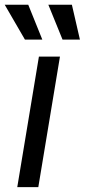

<svg xmlns="http://www.w3.org/2000/svg" viewBox="-42 -773 351 793"><path d="M29.3 0 118.7 -539.1H205.6L116.2 0ZM216.3 -609.4 157.7 -753.4H254.9L288.1 -609.4ZM61 -609.4 -22.5 -753.4H74.7L132.8 -609.4Z"/></svg>

Font: Inter 18pt
Style: Italic
Weight: 400
Italic angle: -9.3988°
Designer: Rasmus Andersson
Foundry: rsms
Version: Version 4.001;git-66647c0bb